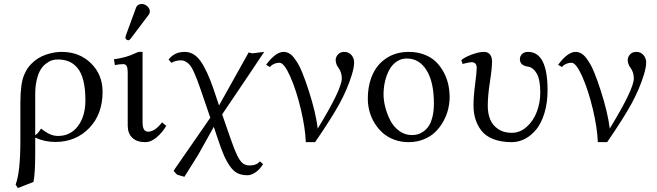

<svg xmlns="http://www.w3.org/2000/svg" viewBox="-20 -703 3306 966"><path d="M409.7 -198.7Q409.7 -256.3 399.4 -297.1Q389.2 -337.9 369.9 -360.8Q350.6 -383.8 326.4 -393.8Q302.2 -403.8 270.5 -403.8Q255.9 -403.8 241.9 -399.7Q228 -395.5 212.2 -383.5Q196.3 -371.6 184.6 -353Q172.9 -334.5 165 -302Q157.2 -269.5 157.2 -227.5V-23.4Q163.1 -24.9 172.1 -35.9Q181.2 -46.9 186.5 -56.2Q211.9 -36.1 231.4 -27.6Q251 -19 272.5 -19Q334.5 -19 372.1 -68.6Q409.7 -118.2 409.7 -198.7ZM148.4 212.4 69.8 243.2 58.6 225.6Q82.5 163.6 82.5 7.3V-184.1Q82.5 -233.4 87.2 -268.8Q91.8 -304.2 101.6 -326.4Q111.3 -348.6 118.9 -359.4Q126.5 -370.1 139.2 -383.3Q168.5 -413.1 209.7 -427.5Q251 -441.9 290 -441.9Q379.9 -441.9 438 -384.5Q496.1 -327.1 496.1 -241.2Q496.1 -127.9 428.5 -58.3Q360.8 11.2 258.3 11.2Q204.1 11.2 157.2 -10.7V66.4Q157.2 169.9 148.4 212.4Z M692.9 -683.1Q708 -683.1 720.9 -671.6Q733.9 -660.2 733.9 -645Q733.9 -636.7 729 -629.9L637.2 -508.3Q631.3 -500.5 626 -500.5Q620.1 -500.5 615.5 -504.6Q610.8 -508.8 610.8 -514.2Q610.8 -516.6 612.8 -523.4L665 -666Q668 -673.8 676 -678.5Q684.1 -683.1 692.9 -683.1ZM697.3 -441.9V-86.4Q697.3 -40.5 725.1 -40.5Q759.3 -40.5 795.4 -87.4L816.4 -69.8Q797.9 -37.6 769 -12.7Q740.2 12.2 710.4 12.2Q668.5 12.2 645.5 -10Q622.6 -32.2 622.6 -71.3V-335.4Q622.6 -361.8 616.9 -371.1Q611.3 -380.4 600.1 -380.4Q582.5 -380.4 558.1 -375.5L553.2 -404.8Q615.2 -413.1 658.2 -434.1Q673.8 -441.9 682.1 -441.9Z M991.2 -247.6Q979 -282.7 971.9 -301.5Q964.8 -320.3 954.8 -342.3Q944.8 -364.3 936 -374.8Q927.2 -385.3 915.5 -392.3Q903.8 -399.4 890.1 -399.4Q865.2 -399.4 842.3 -387.2L828.1 -403.3Q857.4 -441.9 909.2 -441.9Q956.1 -441.9 989 -395.5Q1022 -349.1 1054.7 -253.9L1082 -172.4L1231 -439L1249 -434.6L1309.1 -441.9L1235.4 -331.5L1097.7 -127.4L1138.7 -9.3Q1159.7 51.3 1174.1 80.1Q1188.5 108.9 1202.1 119.1Q1215.8 129.4 1237.3 129.4Q1270.5 129.4 1287.6 108.9L1303.7 122.6Q1287.6 148.9 1265.9 163.8Q1244.1 178.7 1225.1 178.7Q1196.3 178.7 1175.5 168.7Q1154.8 158.7 1137.5 134Q1120.1 109.4 1106.4 77.9Q1092.8 46.4 1075.2 -6.3L1055.7 -64.9L976.6 76.7L907.7 186.5L871.1 175.8L853.5 157.2L862.3 143.1L1038.1 -110.8Z M1712.4 -441.9Q1734.4 -441.9 1748 -426.3Q1761.7 -410.6 1761.7 -388.7Q1761.7 -363.8 1749.5 -324.7Q1727.5 -253.9 1688.5 -182.1Q1649.4 -110.4 1565.4 12.2H1518.6Q1516.1 -58.1 1493.7 -153.1Q1471.2 -248 1440.4 -317.6Q1409.7 -387.2 1386.2 -387.2Q1371.6 -387.2 1358.2 -381.1Q1344.7 -375 1338.4 -365.7L1318.8 -377Q1366.7 -441.9 1406.7 -441.9Q1421.4 -441.9 1434.6 -434.6Q1447.8 -427.2 1459.5 -411.9Q1471.2 -396.5 1480.7 -380.1Q1490.2 -363.8 1500.5 -338.4Q1510.7 -313 1517.8 -293Q1524.9 -272.9 1534.2 -244.1Q1568.4 -138.2 1578.6 -56.2Q1699.7 -254.4 1699.7 -308.6Q1699.7 -339.4 1682.6 -362.3Q1668.9 -380.4 1668.9 -401.4Q1668.9 -416 1680.4 -429Q1691.9 -441.9 1712.4 -441.9Z M1830.6 -205.1Q1830.6 -273.9 1854.2 -327.1Q1877.9 -380.4 1925.3 -411.1Q1972.7 -441.9 2037.1 -441.9Q2080.1 -441.9 2115.2 -428.2Q2150.4 -414.6 2173.6 -391.8Q2196.8 -369.1 2212.6 -339.1Q2228.5 -309.1 2235.4 -277.8Q2242.2 -246.6 2242.2 -214.4Q2242.2 -183.6 2234.4 -152.3Q2226.6 -121.1 2210 -91.3Q2193.4 -61.5 2169.7 -38.6Q2146 -15.6 2111.3 -1.7Q2076.7 12.2 2035.6 12.2Q1996.6 12.2 1962.9 -0.5Q1929.2 -13.2 1905.3 -34.7Q1881.3 -56.2 1864.3 -84.2Q1847.2 -112.3 1838.9 -143.1Q1830.6 -173.8 1830.6 -205.1ZM2026.9 -408.7Q1998 -408.7 1975.1 -392.8Q1952.1 -377 1938.2 -350.8Q1924.3 -324.7 1917 -293.2Q1909.7 -261.7 1909.7 -228Q1909.7 -197.8 1918.5 -163.6Q1927.2 -129.4 1943.6 -97.4Q1960 -65.4 1988.5 -44.4Q2017.1 -23.4 2052.2 -23.4Q2067.4 -23.4 2081.3 -27.1Q2095.2 -30.8 2110.6 -41.5Q2126 -52.2 2137.2 -69.1Q2148.4 -85.9 2155.8 -115.2Q2163.1 -144.5 2163.1 -182.1Q2163.1 -290 2126.2 -349.4Q2089.4 -408.7 2026.9 -408.7Z M2734.9 -249Q2734.9 -186 2719.5 -135Q2704.1 -84 2678.7 -52.5Q2653.3 -21 2621.3 -4.4Q2589.4 12.2 2554.7 12.2Q2501.5 12.2 2462.6 -2.9Q2423.8 -18.1 2402.8 -44.9Q2381.8 -71.8 2372.1 -103.3Q2362.3 -134.8 2362.3 -172.9Q2362.3 -217.3 2370.4 -278.6Q2378.4 -339.8 2378.4 -361.3Q2378.4 -390.1 2352.5 -390.1Q2346.7 -390.1 2335.4 -387.9Q2324.2 -385.7 2315.9 -383.3L2307.6 -380.9L2300.8 -400.4Q2316.9 -414.6 2352.5 -428.2Q2388.2 -441.9 2416 -441.9Q2433.6 -441.9 2444.6 -429.4Q2455.6 -417 2455.6 -394Q2455.6 -359.4 2444.8 -290.5Q2434.1 -221.7 2434.1 -169.9Q2434.1 -133.3 2445.6 -103.8Q2457 -74.2 2485.1 -54.4Q2513.2 -34.7 2554.7 -34.7Q2596.7 -34.7 2630.4 -65.2Q2664.1 -95.7 2681.2 -141.4Q2698.2 -187 2698.2 -236.8Q2698.2 -302.2 2680.7 -332.8Q2663.1 -363.3 2637.2 -367.7Q2595.7 -373 2595.7 -405.3Q2595.7 -419.9 2606.4 -430.9Q2617.2 -441.9 2636.7 -441.9Q2734.9 -441.9 2734.9 -249Z M3181.6 -441.9Q3203.6 -441.9 3217.3 -426.3Q3231 -410.6 3231 -388.7Q3231 -363.8 3218.8 -324.7Q3196.8 -253.9 3157.7 -182.1Q3118.7 -110.4 3034.7 12.2H2987.8Q2985.4 -58.1 2962.9 -153.1Q2940.4 -248 2909.7 -317.6Q2878.9 -387.2 2855.5 -387.2Q2840.8 -387.2 2827.4 -381.1Q2814 -375 2807.6 -365.7L2788.1 -377Q2835.9 -441.9 2876 -441.9Q2890.6 -441.9 2903.8 -434.6Q2917 -427.2 2928.7 -411.9Q2940.4 -396.5 2950 -380.1Q2959.5 -363.8 2969.7 -338.4Q2980 -313 2987.1 -293Q2994.1 -272.9 3003.4 -244.1Q3037.6 -138.2 3047.9 -56.2Q3168.9 -254.4 3168.9 -308.6Q3168.9 -339.4 3151.9 -362.3Q3138.2 -380.4 3138.2 -401.4Q3138.2 -416 3149.7 -429Q3161.1 -441.9 3181.6 -441.9Z"/></svg>

Font: Libertinage
Style: f
Weight: 400
Designer: OSP
Foundry: OSP
Version: Version 1.0; 2008; OFL relea